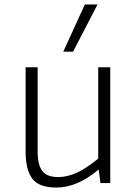

<svg xmlns="http://www.w3.org/2000/svg" viewBox="-20 -822 615 862"><path d="M95 0ZM475 -520V0H431L423 -61Q327 20 233 20Q154 20 124.5 -20.5Q95 -61 95 -139V-520H149V-141Q149 -82 170 -54.5Q191 -27 241 -27Q282 -27 325.5 -47Q369 -67 421 -110V-520ZM361 -802H418L308 -590H264Z"/></svg>

Font: Martel Sans ExtraLight
Style: Regular
Weight: 275
Designer: Dan Reynolds and Mathieu Réguer
Foundry: Dan Reynolds and Mathieu Réguer
Version: Version 1.002; ttfautohint (v1.1) -l 5 -r 5 -G 72 -x 0 -D la